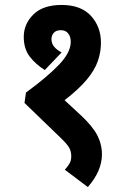

<svg xmlns="http://www.w3.org/2000/svg" viewBox="-20 -652 500 776"><path d="M229 -632Q307 -632 347.5 -588Q388 -544 388 -479Q388 -442 375.5 -405.5Q363 -369 331 -330.5Q299 -292 241 -247L308 -185Q354 -142 373 -105.5Q392 -69 392 -28Q392 39 335 104L242 34Q252 23 260 10.5Q268 -2 268 -20Q268 -41 259 -56Q250 -71 226 -94L79 -236L85 -278Q170 -340 218 -390Q266 -440 266 -483Q266 -504 255.5 -517Q245 -530 226 -530Q207 -530 197.5 -519.5Q188 -509 188 -494Q188 -476 199 -463Q210 -450 229 -440L161 -369Q124 -392 100 -423.5Q76 -455 76 -503Q76 -555 115 -593.5Q154 -632 229 -632Z"/></svg>

Font: Noto Sans ExtraCondensed
Style: Bold
Weight: 700
Width: 2
Designer: Monotype Design Team
Foundry: Monotype Imaging Inc.
Version: Version 2.013; ttfautohint (v1.8.4.7-5d5b)